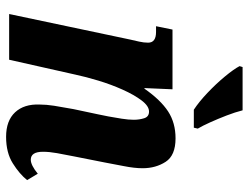

<svg xmlns="http://www.w3.org/2000/svg" viewBox="-113 -693 816 630"><g transform="rotate(90 295.0 -378.0)"><path d="M429 10Q376 10 348.5 -19.5Q321 -49 323 -100Q323 -122 327 -147.5Q331 -173 338 -211L355 -291Q358 -304 362 -325.5Q366 -347 369.5 -369.5Q373 -392 373 -409Q373 -427 368 -443Q363 -459 346 -459Q328 -459 309.5 -434.5Q291 -410 274 -372Q257 -334 244.5 -292.5Q232 -251 225 -218L176 0H26L110 -398Q113 -411 116.5 -426.5Q120 -442 120 -456Q120 -482 85 -482H66L77 -536H273L269 -444H271Q308 -497 345.5 -521.5Q383 -546 434 -546Q490 -546 511 -513.5Q532 -481 532 -438Q532 -411 525 -376Q518 -341 513 -313L493 -212Q487 -182 482.5 -157Q478 -132 478 -111Q478 -71 504 -71Q522 -71 550 -94L571 -59Q551 -34 516 -12Q481 10 429 10ZM340 -606Q314 -623 284.5 -651Q255 -679 231 -708Q207 -737 197 -756L200 -766H342Q348 -742 359 -713.5Q370 -685 381.5 -659.5Q393 -634 402 -619L399 -606Z"/></g></svg>

Font: Noto Serif ExtraCondensed ExtraBold
Style: Italic
Weight: 800
Width: 2
Italic angle: -12°
Designer: Monotype Design Team
Foundry: Monotype Imaging Inc.
Version: Version 2.013